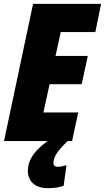

<svg xmlns="http://www.w3.org/2000/svg" viewBox="-20 -734 546 999"><path d="M1 0H228C172 40 125 89 125 155C125 206 159 245 228 245C258 245 283 242 311 233L326 126C308 131 291 134 278 134C267 134 258 127 258 114C259 79 283 47 332 0H355L387 -149H206L238 -296H405L437 -443H269L296 -567H476L506 -714H152Z"/></svg>

Font: Noto Sans Condensed Black
Style: Italic
Weight: 900
Width: 3
Italic angle: -12°
Designer: Monotype Design Team
Foundry: Monotype Imaging Inc.
Version: Version 2.013